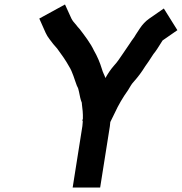

<svg xmlns="http://www.w3.org/2000/svg" viewBox="-20 -751 814 859"><path d="M350.8 -220C350.7 -219 350.7 -219 350.5 -218L347.6 -212L350.4 -211C350.6 -207.7 350.4 -204.3 349.8 -201C349.8 -196.3 349.4 -191.7 348.6 -187L305.1 88H428.1L471.5 -186C472.4 -192 473.1 -198.3 473.5 -205L492.6 -244C510.2 -282.3 530.1 -315.8 553.1 -348C560.8 -359.7 567.5 -374.5 578 -385C598.8 -408.4 613.4 -428.2 630.1 -455C637.8 -466 637.8 -466 645.5 -477C654.5 -489.3 664.3 -508.1 674.2 -519C686.3 -535.3 695.1 -551.5 707.3 -570L773.6 -616L712.9 -713L646.6 -667C630.8 -655.7 617.2 -641.3 605.8 -624C595.3 -608 595.3 -608 587.4 -596C579.2 -580.6 571.1 -573.5 561.2 -557C550.9 -541.4 540.5 -526.2 529.9 -511C516 -491.1 506.4 -474.9 490.5 -458C474.8 -440.2 462.8 -421.9 451.7 -402C446.8 -416.2 440.1 -426.8 436 -442C427.2 -471.1 414.6 -500.6 400.2 -525C385.4 -557.3 357.1 -593.9 336.4 -621C329.5 -628.3 324.2 -634.7 320.4 -640C314.2 -646.3 303 -659.8 299 -669L270.8 -731L155.8 -668C165.2 -647 174.5 -626 183.8 -605C188.2 -595 194.3 -585 202.1 -575C215.2 -557.7 220.4 -550.4 235.6 -534C252.4 -511.6 275.2 -479.4 288.9 -454C304.8 -429.2 313.2 -395.2 324.1 -367C329.3 -357.7 331.4 -351.9 333.7 -339C337.5 -319.7 340 -306.4 346.1 -291C346.5 -289.7 346.6 -288 346.3 -286C349.1 -264.3 351.6 -243.5 350.8 -220Z"/></svg>

Font: Tape
Style: It
Weight: 500
Foundry: Cannot Into Space Fonts
Version: Version 0.97